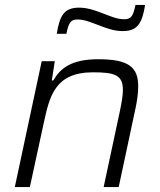

<svg xmlns="http://www.w3.org/2000/svg" viewBox="-20 -758 647 778"><path d="M210 -621H249C258 -664 265 -679 294 -679C322 -679 347 -668 374 -658C408 -645 440 -632 477 -632C537 -632 556 -663 568 -738H529C520 -696 513 -680 484 -680C455 -680 431 -691 404 -701C370 -714 337 -727 301 -727C241 -727 222 -697 210 -621ZM149 -510 40 0H101L158 -263C181 -367 202 -465 357 -465C445 -465 478 -454 478 -394C478 -372 473 -341 465 -304L400 0H461L528 -314C536 -350 540 -382 540 -408C540 -485 503 -518 378 -518C269 -518 224 -481 196 -432H190L202 -510Z"/></svg>

Font: Saira UNSAM Light Italic
Style: Regular
Weight: 300
Italic angle: -12°
Designer: Hector Gatti with collaboration of the Omnibus-Type team
Foundry: Omnibus-Type
Version: Version 0.072;PS 000.072;hotconv 1.0.88;makeotf.lib2.5.64775